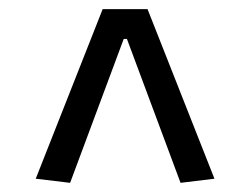

<svg xmlns="http://www.w3.org/2000/svg" viewBox="-20 -715 546 419"><path d="M133 -316 58 -325 204 -695H302L448 -325L374 -316L257 -630H250Z"/></svg>

Font: Ruda
Style: Regular
Weight: 400
Designer: Mariela Monsalve and Angelina Sanchez
Foundry: Mariela Monsalve and Angelina Sanchez
Version: Version 2.000